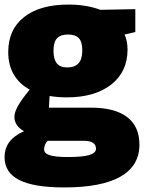

<svg xmlns="http://www.w3.org/2000/svg" viewBox="-24 -575 633 840"><path d="M374 -104Q478 -104 532 -63Q586 -22 586 58Q586 150 503.5 197.5Q421 245 257 245Q124 245 60 212.5Q-4 180 -4 113Q-4 74 17 46Q38 18 81 -1Q61 -12 50 -28Q39 -44 39 -64Q39 -83 54 -110.5Q69 -138 106 -183Q60 -208 36 -249.5Q12 -291 12 -347Q12 -446 81.5 -500.5Q151 -555 275 -555Q355 -555 415 -532L568 -535V-435L521 -424Q534 -395 534 -358Q534 -261 462.5 -205Q391 -149 268 -149Q230 -149 193 -155L190 -104ZM210 -354Q210 -316 224.5 -298Q239 -280 270 -280Q303 -280 319.5 -298Q336 -316 336 -354Q336 -392 321 -408Q306 -424 273 -424Q241 -424 225.5 -407.5Q210 -391 210 -354ZM396 76Q396 41 343 41H184Q169 58 169 79Q169 96 193.5 104Q218 112 273 112Q339 112 367.5 103Q396 94 396 76Z"/></svg>

Font: Bitter Pro Black
Style: Regular
Weight: 900
Designer: Sol Matas, and Bitter project Authors
Foundry: Sol Matas
Version: Version 1.010